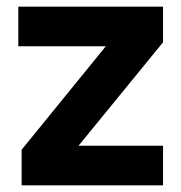

<svg xmlns="http://www.w3.org/2000/svg" viewBox="-20 -557 545 577"><path d="M45 0V-107L298 -418H35V-537H470V-430L216 -119H470V0Z"/></svg>

Font: Exo Thin
Style: Bold
Weight: 700
Version: Version 2.000